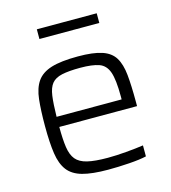

<svg xmlns="http://www.w3.org/2000/svg" viewBox="-104 -768 769 861"><g transform="rotate(-15 280.0 -337.5)"><path d="M293 8Q218 8 173.5 -4.5Q129 -17 106.5 -46.5Q84 -76 76.5 -126.5Q69 -177 69 -254Q69 -327 74.5 -377.5Q80 -428 101.5 -459Q123 -490 168 -504Q213 -518 292 -518Q363 -518 403.5 -504.5Q444 -491 462.5 -460.5Q481 -430 486 -379.5Q491 -329 491 -255V-234H130Q130 -176 135.5 -139Q141 -102 158 -81.5Q175 -61 210 -52.5Q245 -44 305 -44Q343 -44 390 -48Q437 -52 471 -57V-6Q441 1 390.5 4.5Q340 8 293 8ZM130 -281H432V-296Q432 -372 419.5 -408Q407 -444 376 -455Q345 -466 289 -466Q236 -466 204 -459Q172 -452 156.5 -433Q141 -414 136 -377.5Q131 -341 130 -281ZM146 -638V-683H424V-638Z"/></g></svg>

Font: Saira Light
Style: Regular
Weight: 300
Designer: Hector Gatti with collaboration of the Omnibus-Type team
Foundry: Omnibus-Type
Version: Version 1.100; ttfautohint (v1.8.3)